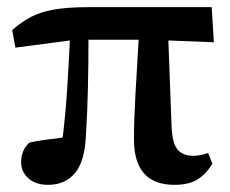

<svg xmlns="http://www.w3.org/2000/svg" viewBox="-20 -502 643 536"><path d="M23 -369 14 -418Q39 -440 65 -454Q91 -468 129 -475Q167 -482 226 -482H571L577 -384L450 -389L459 -149Q461 -101 476 -84Q491 -67 520 -67Q531 -67 542 -69.5Q553 -72 561 -75L573 -45Q556 -17 532 -1.5Q508 14 467 14Q354 14 354 -113Q354 -166 358 -236.5Q362 -307 367 -391H227Q227 -326 225.5 -258Q224 -190 220 -126Q217 -52 189.5 -19Q162 14 114 14Q80 14 59.5 -4Q39 -22 39 -49Q39 -83 62 -104Q80 -108 105 -111.5Q130 -115 155 -118Q163 -184 167.5 -253.5Q172 -323 175 -389Z"/></svg>

Font: Source Serif Pro Semibold
Style: Regular
Weight: 600
Designer: Frank Grießhammer
Foundry: Adobe Systems Incorporated
Version: Version 3.000;hotconv 1.0.109;makeotfexe 2.5.65596